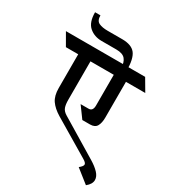

<svg xmlns="http://www.w3.org/2000/svg" viewBox="-287 -979 1111 1240"><g transform="rotate(30 268.0 -358.5)"><path d="M403.8 -657.2 456.1 -567.4H-2L-53.7 -657.2ZM537.1 -657.2 589.8 -567.4H150.9L98.6 -657.2ZM181.2 -617.2V-280.8Q181.2 -246.1 188.7 -224.9Q196.3 -203.6 221.7 -188L504.4 -17.1Q542.5 5.9 566.2 31Q589.8 56.2 589.8 82.5Q589.8 112.8 555.7 140.1L457 62Q481.9 42 481.9 29.3Q481.9 16.6 456.5 1.5L184.6 -160.6Q137.2 -189.5 113.5 -223.6Q89.8 -257.8 89.8 -315.9V-617.2ZM445.8 -618.2V-300.8Q445.8 -261.2 432.4 -237.1Q418.9 -212.9 382.8 -212.9H325.2L264.2 -296.4H323.2Q355 -296.4 355 -338.4V-618.2ZM48.3 -856.9H88.4Q88.4 -816.9 113.3 -805.4Q138.2 -793.9 177.7 -793.9H287.1Q356.9 -793.9 385.5 -757.6Q414.1 -721.2 414.1 -629.9H374Q374 -670.4 355 -693.8Q335.9 -717.3 287.1 -717.3H177.7Q123 -717.3 85.7 -749.5Q48.3 -781.7 48.3 -856.9Z"/></g></svg>

Font: Annapurna SIL
Style: Bold
Weight: 700
Designer: Peter Martin, Annie Olsen
Foundry: SIL International
Version: Version 2.000